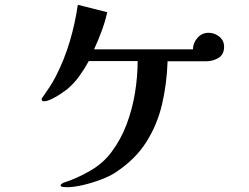

<svg xmlns="http://www.w3.org/2000/svg" viewBox="-20 -758 1040 802"><path d="M916 -563Q916 -530 892.5 -516Q869 -502 840 -502H680Q677 -409 657 -323Q637 -237 591 -164.5Q545 -92 463 -38Q439 -22 402 -8Q365 6 326.5 15Q288 24 259 24Q256 24 244.5 23Q233 22 233 16Q233 14 237 10.5Q241 7 243 6Q245 5 245 5.5Q245 6 246 5Q300 -12 355.5 -44Q411 -76 445 -122Q485 -175 509 -239Q533 -303 544 -371Q555 -439 555 -503H351Q333 -470 310.5 -439Q288 -408 259 -384Q250 -377 232 -365Q214 -353 195 -344Q176 -335 164 -335Q154 -335 154 -343Q154 -346 156.5 -350Q159 -354 161 -356Q175 -376 188.5 -396.5Q202 -417 213 -439Q249 -509 271.5 -585Q294 -661 305 -738L428 -707Q419 -667 404.5 -628Q390 -589 373 -552H786Q786 -578 804.5 -599.5Q823 -621 851 -621Q876 -621 896 -605Q916 -589 916 -563Z"/></svg>

Font: Kaisei Opti
Style: Bold
Weight: 700
Designer: Font-Kai, 金井和夫
Foundry: KAZUO KANAI
Version: Version 5.003